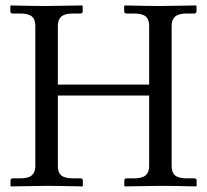

<svg xmlns="http://www.w3.org/2000/svg" viewBox="-20 -666 741 687"><path d="M513.7 -71.8V-324.2H187V-71.8Q187 -48.3 199.7 -38.1Q212.4 -27.8 241.7 -27.8H268.1Q276.4 -27.8 276.4 -19.5V-1L274.4 1Q187.5 -1 148.4 -1L19.5 1L17.6 -1V-19.5Q17.6 -27.8 25.4 -27.8H51.8Q81.5 -27.8 94 -38.8Q106.4 -49.8 106.4 -71.8V-573.7Q106.4 -597.2 93.8 -607.4Q81.1 -617.7 51.8 -617.7H25.4Q17.1 -617.7 17.1 -626V-644.5L19 -646.5Q106 -644.5 145 -644.5L273.9 -646.5L275.9 -644.5V-626Q275.9 -617.7 268.1 -617.7H241.7Q211.9 -617.7 199.5 -606.7Q187 -595.7 187 -573.7V-363.3H513.7V-573.7Q513.7 -597.2 501 -607.4Q488.3 -617.7 459 -617.7H432.6Q424.3 -617.7 424.3 -626V-644.5L426.3 -646.5Q513.2 -644.5 552.2 -644.5L681.2 -646.5L683.1 -644.5V-626Q683.1 -617.7 675.3 -617.7H648.9Q619.1 -617.7 606.7 -606.7Q594.2 -595.7 594.2 -573.7V-71.8Q594.2 -48.3 606.9 -38.1Q619.6 -27.8 648.9 -27.8H675.3Q683.6 -27.8 683.6 -19.5V-1L681.6 1Q594.7 -1 555.7 -1L426.8 1L424.8 -1V-19.5Q424.8 -27.8 432.6 -27.8H459Q488.8 -27.8 501.2 -38.8Q513.7 -49.8 513.7 -71.8Z"/></svg>

Font: Libertinage
Style: f
Weight: 400
Designer: OSP
Foundry: OSP
Version: Version 1.0; 2008; OFL relea